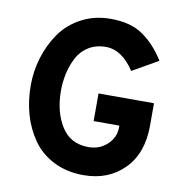

<svg xmlns="http://www.w3.org/2000/svg" viewBox="-81 -788 835 876"><g transform="rotate(10 336.5 -350.0)"><path d="M363 12Q285 12 224.5 -18.5Q164 -49 127.5 -101Q91 -153 73 -216Q55 -279 55 -350Q55 -416 74 -478.5Q93 -541 129.5 -594Q166 -647 226.5 -679.5Q287 -712 363 -712Q456 -712 513.5 -671.5Q571 -631 614 -562L495 -494Q437 -582 363 -582Q317 -582 282.5 -560.5Q248 -539 230 -503.5Q212 -468 203.5 -429.5Q195 -391 195 -350Q195 -252 237 -185Q279 -118 363 -118Q414 -118 449.5 -151Q485 -184 485 -231V-239H366V-367H623V-264Q623 -134 550 -61Q477 12 363 12Z"/></g></svg>

Font: OVRPSS Recut ExtraBold
Style: Regular
Weight: 800
Designer: Giant Group
Foundry: Giant Group
Version: Version 1.001;hotconv 1.0.109;makeotfexe 2.5.65596